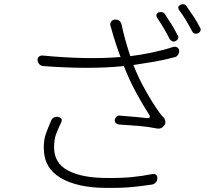

<svg xmlns="http://www.w3.org/2000/svg" viewBox="-20 -870 1040 930"><path d="M748 -810Q756 -813 765.5 -811Q775 -809 779 -801Q796 -776 811.5 -751Q827 -726 841 -698Q846 -691 842.5 -683Q839 -675 830 -671Q823 -667 815 -670Q807 -673 802 -680Q789 -707 773.5 -733Q758 -759 741 -784Q736 -792 738 -799Q740 -806 748 -810ZM855 -847Q863 -851 871.5 -849Q880 -847 884 -839Q902 -814 919 -788Q936 -762 949 -736Q954 -729 951 -721Q948 -713 939 -709Q931 -705 923 -707.5Q915 -710 911 -718Q896 -747 880.5 -772.5Q865 -798 847 -822Q837 -839 855 -847ZM264 -303Q286 -298 276 -276Q261 -246 251.5 -220Q242 -194 242 -156Q242 -80 308.5 -44.5Q375 -9 491 -8Q564 -7 616.5 -12Q669 -17 718 -27Q729 -29 736 -23.5Q743 -18 742 -6Q742 5 734.5 13.5Q727 22 716 24Q670 31 619.5 36Q569 41 489 40Q353 39 272.5 -9Q192 -57 192 -154Q192 -194 202.5 -223Q213 -252 228 -286Q232 -297 242.5 -301.5Q253 -306 264 -303ZM162 -578Q161 -589 168.5 -595.5Q176 -602 187 -601Q289 -591 386 -589Q483 -587 564 -594Q551 -627 542.5 -654Q534 -681 528 -700Q524 -713 521.5 -723.5Q519 -734 515 -745Q512 -755 517.5 -764Q523 -773 534 -775H536Q562 -777 569 -751Q575 -720 586 -680.5Q597 -641 611 -598Q662 -604 716.5 -615.5Q771 -627 820 -643Q831 -645 839 -640Q847 -635 848 -624Q848 -613 842 -604Q836 -595 826 -593Q778 -580 726 -571Q674 -562 626 -555Q650 -494 684.5 -432.5Q719 -371 752 -325Q759 -315 764 -309.5Q769 -304 775 -298Q780 -291 781 -280.5Q782 -270 775 -262Q761 -243 738 -248Q700 -256 652.5 -260Q605 -264 556 -267Q547 -268 541 -274Q535 -280 536 -290Q538 -299 544 -305Q550 -311 559 -310Q600 -307 632 -304Q664 -301 692 -298Q702 -297 705 -302Q708 -307 702 -315Q671 -363 638.5 -423Q606 -483 580 -550Q491 -541 392 -541.5Q293 -542 189 -550Q178 -551 170.5 -559Q163 -567 162 -578Z"/></svg>

Font: Chiron GoRound TC L
Style: Regular
Weight: 300
Designer: Ryoko NISHIZUKA 西塚涼子 (kana, bopomofo & ideographs); Paul D. Hunt (Latin, Greek & Cyrillic); Sandoll Communications 산돌커뮤니
Foundry: Adobe
Version: Version 1.000;hotconv 1.1.1;makeotfexe 2.6.0